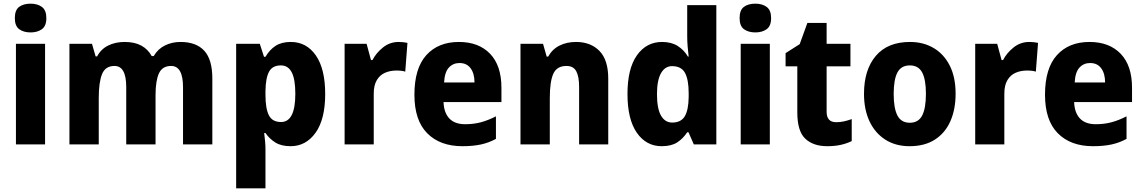

<svg xmlns="http://www.w3.org/2000/svg" viewBox="-20 -788 6237 1048"><path d="M147 -768Q185 -768 209 -750Q233 -732 233 -689Q233 -646 208.5 -628.5Q184 -611 147 -611Q109 -611 85 -628.5Q61 -646 61 -689Q61 -733 84.5 -750.5Q108 -768 147 -768ZM226 -549V0H67V-549Z M965 -559Q1051 -559 1095 -511Q1139 -463 1139 -359V0H979V-312Q979 -428 914 -428Q866 -428 847.5 -387.5Q829 -347 829 -268V0H669V-313Q669 -428 605 -428Q555 -428 537 -383.5Q519 -339 519 -252V0H359V-549H482L502 -480H510Q531 -520 570.5 -539.5Q610 -559 660 -559Q715 -559 751.5 -539Q788 -519 808 -482H819Q842 -521 880.5 -540Q919 -559 965 -559Z M1567 -559Q1653 -559 1704 -485.5Q1755 -412 1755 -275Q1755 -137 1702.5 -63.5Q1650 10 1566 10Q1515 10 1482.5 -10.5Q1450 -31 1429 -62H1422Q1425 -38 1427 -16Q1429 6 1429 26V240H1269V-549H1398L1421 -478H1429Q1452 -517 1484.5 -538Q1517 -559 1567 -559ZM1513 -431Q1467 -431 1448.5 -396.5Q1430 -362 1429 -291V-270Q1429 -196 1447.5 -159Q1466 -122 1514 -122Q1592 -122 1592 -276Q1592 -355 1572.5 -393Q1553 -431 1513 -431Z M2156 -559Q2181 -559 2204 -554L2192 -397Q2174 -403 2144 -403Q2110 -403 2082 -391Q2054 -379 2037 -351Q2020 -323 2020 -277V0H1861V-549H1981L2005 -460H2013Q2033 -499 2070.5 -529Q2108 -559 2156 -559Z M2485 -559Q2593 -559 2655 -494.5Q2717 -430 2717 -309V-231H2401Q2403 -173 2432.5 -141.5Q2462 -110 2519 -110Q2565 -110 2604.5 -120.5Q2644 -131 2687 -153V-30Q2649 -9 2605.5 0.5Q2562 10 2504 10Q2382 10 2312 -60.5Q2242 -131 2242 -271Q2242 -415 2307 -487Q2372 -559 2485 -559ZM2488 -444Q2453 -444 2430 -419Q2407 -394 2404 -338H2570Q2570 -386 2549 -415Q2528 -444 2488 -444Z M3124 -559Q3204 -559 3252 -510Q3300 -461 3300 -359V0H3141V-313Q3141 -370 3125.5 -399Q3110 -428 3072 -428Q3019 -428 3000 -385Q2981 -342 2981 -253V0H2821V-549H2944L2964 -479H2972Q2995 -520 3034.5 -539.5Q3074 -559 3124 -559Z M3592 10Q3507 10 3456 -63.5Q3405 -137 3405 -275Q3405 -413 3456.5 -486Q3508 -559 3594 -559Q3644 -559 3678.5 -537.5Q3713 -516 3735 -479H3739Q3736 -503 3733.5 -532.5Q3731 -562 3731 -590V-760H3890V0H3767L3738 -66H3731Q3708 -31 3676 -10.5Q3644 10 3592 10ZM3649 -119Q3697 -119 3717.5 -153Q3738 -187 3739 -258V-280Q3739 -353 3719 -390Q3699 -427 3648 -427Q3610 -427 3588 -388.5Q3566 -350 3566 -274Q3566 -195 3588 -157Q3610 -119 3649 -119Z M4103 -768Q4141 -768 4165 -750Q4189 -732 4189 -689Q4189 -646 4164.5 -628.5Q4140 -611 4103 -611Q4065 -611 4041 -628.5Q4017 -646 4017 -689Q4017 -733 4040.5 -750.5Q4064 -768 4103 -768ZM4182 -549V0H4023V-549Z M4544 -121Q4566 -121 4586.5 -125.5Q4607 -130 4629 -138V-18Q4603 -5 4570 2.5Q4537 10 4495 10Q4419 10 4375.5 -31Q4332 -72 4332 -174V-426H4268V-498L4345 -547L4387 -663H4492V-549H4622V-426H4492V-178Q4492 -121 4544 -121Z M5196 -276Q5196 -191 5167.5 -126.5Q5139 -62 5083 -26Q5027 10 4945 10Q4868 10 4812 -26Q4756 -62 4726 -126Q4696 -190 4696 -276Q4696 -407 4760.5 -483Q4825 -559 4947 -559Q5020 -559 5076 -526Q5132 -493 5164 -430Q5196 -367 5196 -276ZM4858 -275Q4858 -197 4878.5 -157.5Q4899 -118 4946 -118Q4993 -118 5013.5 -157.5Q5034 -197 5034 -276Q5034 -354 5013.5 -392.5Q4993 -431 4946 -431Q4899 -431 4878.5 -392.5Q4858 -354 4858 -275Z M5598 -559Q5623 -559 5646 -554L5634 -397Q5616 -403 5586 -403Q5552 -403 5524 -391Q5496 -379 5479 -351Q5462 -323 5462 -277V0H5303V-549H5423L5447 -460H5455Q5475 -499 5512.5 -529Q5550 -559 5598 -559Z M5927 -559Q6035 -559 6097 -494.5Q6159 -430 6159 -309V-231H5843Q5845 -173 5874.5 -141.5Q5904 -110 5961 -110Q6007 -110 6046.5 -120.5Q6086 -131 6129 -153V-30Q6091 -9 6047.5 0.5Q6004 10 5946 10Q5824 10 5754 -60.5Q5684 -131 5684 -271Q5684 -415 5749 -487Q5814 -559 5927 -559ZM5930 -444Q5895 -444 5872 -419Q5849 -394 5846 -338H6012Q6012 -386 5991 -415Q5970 -444 5930 -444Z"/></svg>

Font: Noto Sans Kannada SemiCondensed ExtraBold
Style: Regular
Weight: 800
Width: 4
Designer: Jelle Bosma - Monotype Design Team
Foundry: Monotype Imaging Inc.
Version: Version 2.005; ttfautohint (v1.8.4.7-5d5b)